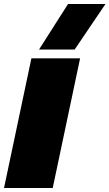

<svg xmlns="http://www.w3.org/2000/svg" viewBox="-41 -934 544 954"><path d="M153 -688 297 -914H483L330 -688ZM-21 0 115 -644H357L221 0Z"/></svg>

Font: Kanit Black
Style: Italic
Weight: 900
Italic angle: -12°
Designer: Katatrad Team
Foundry: CadsonDemak
Version: Version 2.000; ttfautohint (v1.8.3)